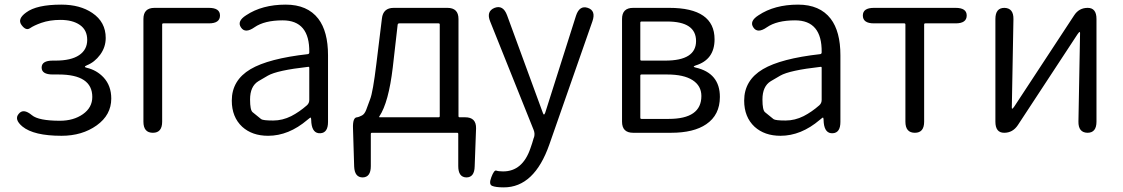

<svg xmlns="http://www.w3.org/2000/svg" viewBox="-20 -574 4855 830"><path d="M246 13Q126 13 77 -27Q40 -58 61 -82Q81 -107 118 -76Q147 -52 239 -52Q298 -52 338.5 -80.5Q379 -109 379 -155Q379 -252 233 -252H208Q160 -252 160 -282Q160 -312 208 -312H220Q287 -312 322 -335.5Q357 -359 357 -401.5Q357 -444 325.5 -466Q294 -488 241 -488Q195 -488 158 -475Q127 -464 109.5 -452Q92 -440 73 -466Q54 -492 93 -520Q138 -554 245 -554Q326 -554 379 -518Q437 -479 437 -410Q437 -370 413 -337.5Q389 -305 356 -292Q347 -288 347 -285.5Q347 -283 355 -281Q398 -271 428 -239Q461 -203 461 -148Q461 -77 398 -32Q335 13 246 13Z M641 0Q600 0 600 -48V-492Q600 -540 648 -540H883Q931 -540 931 -507Q931 -473 883 -473H686Q681 -473 681 -468V-48Q681 0 641 0Z M1139 13Q1070 13 1027 -26Q982 -68 982 -139Q982 -227 1063 -275Q1141 -321 1311 -340Q1317 -341 1317 -348Q1319 -486 1202 -486Q1123 -486 1080 -456Q1040 -428 1022 -455Q1003 -482 1044 -508Q1113 -554 1215 -554Q1309 -554 1356 -493Q1398 -438 1398 -335V-47Q1398 0 1365 2Q1331 4 1326 -43L1325 -60Q1324 -66 1322.5 -66Q1321 -66 1309 -56Q1228 13 1139 13ZM1161 -53Q1201 -53 1239 -72Q1274 -90 1307 -119Q1317 -128 1317 -142V-281Q1317 -286 1312 -285Q1178 -270 1138 -247Q1117 -235 1097 -223Q1061 -201 1061 -144Q1061 -98 1072 -89Q1090 -74 1109 -59Q1117 -53 1161 -53Z M1548 193Q1513 193 1511 146L1506 -18Q1504 -67 1524 -67Q1529 -67 1545 -75Q1556 -81 1563 -99Q1571 -122 1580 -145Q1592 -175 1607 -298L1631 -494Q1636 -540 1682 -540H1914Q1962 -540 1962 -492V-72Q1962 -67 1967 -67H1991Q2039 -67 2038 -19L2032 145Q2031 193 1996 193Q1961 192 1961 144V5Q1961 0 1956 0H1588Q1583 0 1583 5V144Q1583 192 1548 193ZM1620 -71Q1617 -67 1622 -67H1876Q1881 -67 1881 -72V-468Q1881 -473 1876 -473H1706Q1700 -473 1699 -467L1678 -283Q1660 -131 1620 -71Z M2158 236Q2123 236 2107.5 229.5Q2092 223 2104 192Q2116 160 2125.5 163.5Q2135 167 2155 167Q2239 167 2273 67Q2281 45 2287 23L2289 18Q2293 3 2287 -12L2099 -481Q2081 -525 2118 -540Q2155 -554 2172 -508L2326 -88Q2329 -79 2331.5 -79Q2334 -79 2337 -87L2470 -506Q2485 -552 2521 -540Q2557 -528 2541 -482L2355 50Q2290 236 2158 236Z M2717 0Q2669 0 2669 -48V-492Q2669 -540 2717 -540H2873Q3069 -540 3069 -404Q3069 -316 2987 -291Q2979 -288 2979 -286Q2979 -284 2987 -282Q3092 -258 3092 -155Q3092 -77 3033 -37Q2979 0 2881 0ZM2748 -65Q2748 -60 2753 -60H2871Q3012 -60 3012 -159Q3012 -203 2974 -227.5Q2936 -252 2864 -252H2753Q2748 -252 2748 -247ZM2748 -317Q2748 -312 2753 -312H2856Q2989 -312 2989 -396.5Q2989 -481 2864 -481H2753Q2748 -481 2748 -476Z M3354 13Q3285 13 3242 -26Q3197 -68 3197 -139Q3197 -227 3278 -275Q3356 -321 3526 -340Q3532 -341 3532 -348Q3534 -486 3417 -486Q3338 -486 3295 -456Q3255 -428 3237 -455Q3218 -482 3259 -508Q3328 -554 3430 -554Q3524 -554 3571 -493Q3613 -438 3613 -335V-47Q3613 0 3580 2Q3546 4 3541 -43L3540 -60Q3539 -66 3537.5 -66Q3536 -66 3524 -56Q3443 13 3354 13ZM3376 -53Q3416 -53 3454 -72Q3489 -90 3522 -119Q3532 -128 3532 -142V-281Q3532 -286 3527 -285Q3393 -270 3353 -247Q3332 -235 3312 -223Q3276 -201 3276 -144Q3276 -98 3287 -89Q3305 -74 3324 -59Q3332 -53 3376 -53Z M3935 0Q3894 0 3894 -48V-468Q3894 -473 3889 -473H3758Q3710 -473 3710 -507Q3710 -540 3758 -540H4111Q4159 -540 4159 -507Q4159 -473 4111 -473H3980Q3975 -473 3975 -468V-48Q3975 0 3935 0Z M4321 0Q4283 0 4283 -48V-492Q4283 -540 4322 -540Q4362 -539 4361 -491L4354 -109Q4354 -104 4356 -104Q4358 -104 4365 -114L4623 -507Q4644 -540 4682 -540Q4720 -540 4720 -492V-48Q4720 0 4681 0Q4641 -1 4642 -49L4649 -431Q4649 -436 4647 -436Q4645 -436 4638 -426L4380 -33Q4358 0 4321 0Z"/></svg>

Font: Resource Han Rounded JP Normal
Style: Regular
Weight: 350
Designer: Cyano Hao (round all glyphs); Ryoko NISHIZUKA 西塚涼子 (kana, bopomofo & ideographs); Paul D. Hunt (Latin, Greek & Cyrillic)
Foundry: Cyano Hao
Version: 0.990